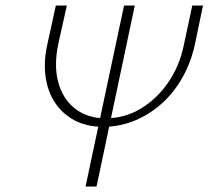

<svg xmlns="http://www.w3.org/2000/svg" viewBox="-20 -678 758 698"><path d="M355 -217Q296 -217 252 -240Q208 -263 180.5 -304Q153 -345 145.5 -400.5Q138 -456 153 -521L183 -658H223L193 -523Q175 -442 191.5 -380Q208 -318 253 -283Q298 -248 364 -248Q434 -248 492.5 -283.5Q551 -319 592 -379Q633 -439 648 -513L679 -658H718L689 -519Q675 -453 644 -397.5Q613 -342 568.5 -302Q524 -262 469.5 -239.5Q415 -217 355 -217ZM291 0 431 -658H470L331 0Z"/></svg>

Font: Ysabeau ExtraLight
Style: Italic
Weight: 250
Italic angle: -12°
Version: Version 2.000;gftools[0.9.27.dev2+g8671c4b]